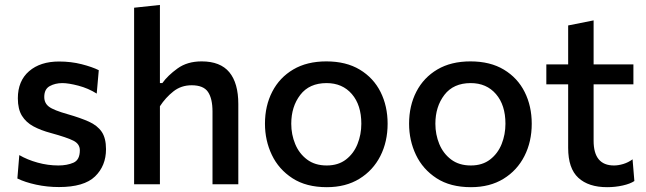

<svg xmlns="http://www.w3.org/2000/svg" viewBox="-20 -764 2678 796"><path d="M224.5 11.5Q175.5 11.5 129.5 1.5Q83.5 -8.5 52 -24L60 -121Q93.5 -101.5 136 -89.8Q178.5 -78 222 -78Q258 -78 284.5 -89.5Q311 -101 311 -141Q311 -167 284.8 -180.5Q258.5 -194 191 -212.5Q149.5 -223.5 118.8 -240Q88 -256.5 71 -284Q54 -311.5 54 -356.5Q54 -428.5 100.5 -468.8Q147 -509 225 -509Q274.5 -509 318.5 -497.8Q362.5 -486.5 389.5 -473L381 -376Q346 -398 305 -408.8Q264 -419.5 238.5 -419.5Q209 -419.5 186.2 -407Q163.5 -394.5 163.5 -362Q163.5 -336.5 182.8 -321.8Q202 -307 262.5 -290Q313 -275.5 348.2 -259.8Q383.5 -244 401.5 -217.8Q419.5 -191.5 419.5 -145.5Q419.5 -76.5 374 -32.5Q328.5 11.5 224.5 11.5Z M536 0V-732L643 -743.5V-419.5H653Q675.5 -451 716 -480.2Q756.5 -509.5 816 -509.5Q893.5 -509.5 930.8 -464.5Q968 -419.5 968 -332.5V0H861V-301.5Q861 -355.5 842.2 -383Q823.5 -410.5 774.5 -410.5Q731 -410.5 698.8 -385Q666.5 -359.5 643 -323.5V0Z M1335 12Q1249.5 12 1192.5 -25Q1135.5 -62 1107 -121.8Q1078.5 -181.5 1078.5 -251Q1078.5 -325.5 1108.8 -384Q1139 -442.5 1195.8 -476Q1252.5 -509.5 1333 -509.5Q1415 -509.5 1471.8 -475.2Q1528.5 -441 1557.8 -382.5Q1587 -324 1587 -251Q1587 -176.5 1556.8 -117Q1526.5 -57.5 1470 -22.8Q1413.5 12 1335 12ZM1334.5 -78Q1382.5 -78 1414.5 -102.8Q1446.5 -127.5 1462.2 -167Q1478 -206.5 1478 -251Q1478 -328.5 1438.8 -374Q1399.5 -419.5 1334 -419.5Q1262.5 -419.5 1225 -370.8Q1187.5 -322 1187.5 -251Q1187.5 -206.5 1203.8 -167Q1220 -127.5 1252.8 -102.8Q1285.5 -78 1334.5 -78Z M1932.5 12Q1847 12 1790 -25Q1733 -62 1704.5 -121.8Q1676 -181.5 1676 -251Q1676 -325.5 1706.2 -384Q1736.5 -442.5 1793.2 -476Q1850 -509.5 1930.5 -509.5Q2012.5 -509.5 2069.2 -475.2Q2126 -441 2155.2 -382.5Q2184.5 -324 2184.5 -251Q2184.5 -176.5 2154.2 -117Q2124 -57.5 2067.5 -22.8Q2011 12 1932.5 12ZM1932 -78Q1980 -78 2012 -102.8Q2044 -127.5 2059.8 -167Q2075.5 -206.5 2075.5 -251Q2075.5 -328.5 2036.2 -374Q1997 -419.5 1931.5 -419.5Q1860 -419.5 1822.5 -370.8Q1785 -322 1785 -251Q1785 -206.5 1801.2 -167Q1817.5 -127.5 1850.2 -102.8Q1883 -78 1932 -78Z M2497 12Q2420 12 2377.8 -26.8Q2335.5 -65.5 2335.5 -151V-414.5H2245V-497H2335.5V-658.5L2441 -679.5V-497H2606V-414.5H2441V-180.5Q2441 -78 2525.5 -78Q2543.5 -78 2564.2 -84.2Q2585 -90.5 2602.5 -103.5L2610 -13.5Q2593 -2 2561.8 5Q2530.5 12 2497 12Z"/></svg>

Font: Commissioner Medium
Style: Regular
Weight: 500
Designer: Kostas Bartsokas
Foundry: Kostas Bartsokas
Version: Version 1.000; ttfautohint (v1.8.3)